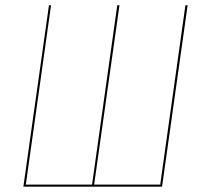

<svg xmlns="http://www.w3.org/2000/svg" viewBox="-20 -702 770 722"><path d="M685.5 -682.1 589.4 0H67.9L164.1 -682.1H171.9L77.1 -7.8H326.2L420.9 -682.1H429.2L334 -7.8H582.5L677.2 -682.1Z"/></svg>

Font: Fira Sans Compressed Eight
Style: Italic
Weight: 100
Width: 3
Italic angle: -8°
Designer: Carrois Corporate & Edenspiekermann AG
Foundry: Carrois Corporate GbR & Edenspiekermann AG
Version: Version 4.203;PS 004.203;hotconv 1.0.88;makeotf.lib2.5.64775